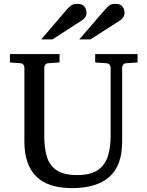

<svg xmlns="http://www.w3.org/2000/svg" viewBox="-20 -948 752 984"><path d="M685.1 -627.9 627 -624Q616.2 -623.5 611.1 -616.5Q606 -609.4 606 -602.1V-222.2Q606 -99.1 540.3 -41.5Q474.6 16.1 349.1 16.1Q225.6 16.1 165.3 -44.2Q105 -104.5 105 -222.2V-602.1Q105 -609.4 99.9 -616.5Q94.7 -623.5 84 -624L30.8 -627.9V-670.9H285.2V-627.9L228 -624Q217.3 -623.5 212.2 -616.5Q207 -609.4 207 -602.1V-248Q207 -189.5 220.2 -145Q233.4 -100.6 270 -75.7Q306.6 -50.8 376 -50.8Q445.3 -50.8 482.2 -76.9Q519 -103 533 -147.9Q546.9 -192.9 546.9 -248V-602.1Q546.9 -609.4 541.3 -616.5Q535.6 -623.5 524.9 -624L467.8 -627.9V-670.9H685.1ZM618.2 -883.3Q618.2 -869.6 611.6 -859.9Q605 -850.1 595.2 -843.3L443.4 -746.1H386.2L520.5 -901.4Q530.8 -914.1 541.5 -921.1Q552.2 -928.2 572.3 -928.2Q598.6 -928.2 608.4 -913.6Q618.2 -898.9 618.2 -883.3ZM423.3 -883.3Q423.3 -869.6 416.7 -859.9Q410.2 -850.1 399.4 -843.3L248.5 -746.1H191.4L324.2 -901.4Q335.4 -914.1 345.9 -921.1Q356.4 -928.2 377.4 -928.2Q403.3 -928.2 413.3 -913.6Q423.3 -898.9 423.3 -883.3Z"/></svg>

Font: Charis
Style: Regular
Weight: 400
Designer: Walt Agee, Miriam Martin, Annie Olsen, Victor Gaultney, Lorna Priest, Alan Ward, Bob Hallissy, Martin Hosken, Sharon Cor
Foundry: SIL Global
Version: Version 7.000